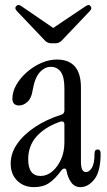

<svg xmlns="http://www.w3.org/2000/svg" viewBox="-20 -761 439 790"><path d="M120 9Q78 9 51 -17.5Q24 -44 24 -88Q24 -131 51 -169.5Q78 -208 125 -239Q172 -270 232 -289Q245 -293 245 -306V-397Q245 -445 230 -465.5Q215 -486 189 -486Q164 -486 143.5 -463.5Q123 -441 114 -388Q109 -356 92.5 -341.5Q76 -327 59 -327Q31 -327 31 -355Q31 -384 47.5 -412.5Q64 -441 91 -464.5Q118 -488 150 -502Q182 -516 214 -516Q313 -516 313 -401V-95Q313 -53 334 -53Q347 -53 358 -70.5Q369 -88 369 -130Q369 -146 382 -146Q394 -146 394 -129Q394 -56 368.5 -23.5Q343 9 311 9Q287 9 273 -10.5Q259 -30 254 -57Q253 -67 245.5 -67.5Q238 -68 231 -58Q207 -25 182 -8Q157 9 120 9ZM147 -37Q173 -37 195 -55.5Q217 -74 231 -105Q245 -136 245 -175V-248Q245 -267 224 -259Q163 -237 129.5 -198.5Q96 -160 96 -106Q96 -37 147 -37ZM190 -583Q176 -583 165 -594L49 -716Q39 -727 46 -735Q54 -745 66 -737L199 -646L333 -736Q347 -745 353 -735Q360 -727 350 -716L234 -594Q223 -583 209 -583Z"/></svg>

Font: Instrument Serif
Style: Regular
Weight: 400
Designer: Rodrigo Fuenzalida
Foundry: fragTYPE
Version: Version 1.000; ttfautohint (v1.8.4.7-5d5b);gftools[0.9.27]